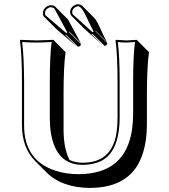

<svg xmlns="http://www.w3.org/2000/svg" viewBox="-20 -840 815 926"><path d="M201.2 -805.2Q213.9 -814.5 224.1 -814.9Q240.2 -814.5 247.1 -807.6Q249.5 -804.7 251 -803.2L307.6 -746.6L369.6 -632.3L313 -689Q314 -687 314 -684.1L370.6 -627.4Q369.6 -621.1 365.7 -617.7Q358.9 -614.7 356.4 -614.3L299.8 -670.9Q294.9 -671.9 293 -672.9L349.6 -616.2L251.5 -700.2L194.8 -756.8Q192.9 -758.3 192.4 -758.8Q187 -765.6 187 -776.9Q188 -794.4 201.2 -805.2ZM333 -811Q347.2 -819.8 356 -819.8Q368.7 -818.8 378.9 -809.6L435.5 -752.9Q447.3 -741.2 474.1 -680.2Q486.8 -652.3 496.6 -636.2L439.9 -692.9Q440.9 -690.9 440.9 -689L497.6 -632.3Q496.6 -626 492.7 -621.6Q491.7 -621.1 489.3 -620.1Q485.8 -618.7 484.4 -618.7L428.2 -674.8Q423.8 -675.3 419.9 -676.8L476.6 -620.6L381.3 -706.5L325.2 -763.2Q318.8 -771.5 317.9 -782.2Q318.8 -799.3 333 -811ZM546.9 -444.8Q546.9 -573.7 537.1 -645L539.1 -647.9Q540.5 -647.9 589.8 -645L641.1 -647.9L642.1 -645L698.7 -588.4Q689 -521.5 688.5 -388.2V-238.3Q686.5 65.4 414.6 66.4Q279.3 65.4 205.6 -7.3L148.9 -64Q86.4 -127.9 85.9 -235.8V-444.8Q85.9 -573.7 76.2 -645L78.1 -647.9Q79.6 -647.9 155.8 -645L238.8 -647.9L240.2 -645L296.4 -588.4Q286.6 -521.5 286.6 -388.7V-212.4Q287.1 -122.6 315.4 -68.4Q343.8 -55.2 378.9 -55.2Q515.6 -55.2 540.5 -191.4Q546.9 -227.5 546.9 -276.9ZM557.1 -444.8V-276.9Q557.1 -107.4 466.8 -63Q429.7 -45.4 378.9 -44.9Q251 -44.9 225.6 -197.8Q220.2 -231.4 220.2 -269V-444.8Q220.2 -570.8 229 -637.2Q184.1 -634.8 155.8 -634.8Q127.4 -634.8 86.9 -637.2Q95.7 -565.9 96.2 -444.8V-235.8Q96.2 -65.9 247.6 -16.6Q298.8 0 357.9 0Q586.4 0 617.2 -217.8Q622.1 -253.9 622.1 -294.9V-444.8Q622.1 -570.8 630.9 -637.2Q606.4 -635.3 589.8 -634.8Q571.3 -634.8 548.3 -637.2Q557.1 -565.9 557.1 -444.8ZM338.9 -802.7Q328.6 -793.5 328.1 -782.2Q328.1 -773.9 331.5 -770.5L332 -770L425.3 -685.5H425.8L427.2 -685.1Q428.7 -686 430.2 -686.5Q430.7 -688 431.2 -688.5Q424.8 -699.2 390.6 -771Q371.6 -809.1 356 -810.1Q348.6 -809.1 338.9 -802.7ZM207 -797.4Q197.3 -789.1 196.8 -776.9Q197.3 -767.6 200.7 -765.1L298.8 -681.2H299.8Q302.7 -682.1 303.7 -682.6Q303.7 -682.6 304.2 -684.6L242.7 -797.9Q235.8 -804.7 224.1 -805.2Q216.3 -804.7 207 -797.4Z"/></svg>

Font: Linux Biolinum Shadow O
Style: Bold
Weight: 700
Designer: Philipp H. Poll
Foundry: Philipp H. Poll
Version: Version 0.9.2